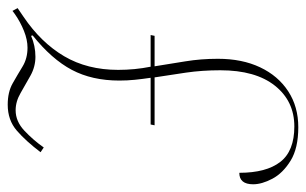

<svg xmlns="http://www.w3.org/2000/svg" viewBox="-166 -600 774 485"><g transform="rotate(90 220.5 -357.0)"><path d="M242 10Q210 10 188 -2.5Q166 -15 145.5 -27.5Q125 -40 98 -40Q78 -40 55.5 -31Q33 -22 13 -8L5 -2L-2 -15L20 -30Q85 -74 119.5 -132.5Q154 -191 154 -269Q154 -290 152 -310.5Q150 -331 146 -351H66L68 -361H145Q139 -399 132.5 -438.5Q126 -478 126 -521Q126 -582 147.5 -627.5Q169 -673 208 -698.5Q247 -724 299 -724Q352 -724 383.5 -704.5Q415 -685 429 -658.5Q443 -632 443 -610Q443 -575 414 -575Q414 -643 386.5 -678.5Q359 -714 297 -714Q233 -714 194 -665Q155 -616 155 -527Q155 -481 161 -440Q167 -399 173 -361H294L292 -351H174Q177 -331 179 -311.5Q181 -292 181 -272Q181 -203 154 -152Q127 -101 67 -53L68 -49Q93 -60 121 -60Q146 -60 168.5 -47.5Q191 -35 212.5 -22.5Q234 -10 256 -10Q284 -10 307.5 -32Q331 -54 350 -81L362 -73Q334 -36 307.5 -13Q281 10 242 10Z"/></g></svg>

Font: Noto Serif Display ExtraCondensed Thin
Style: Italic
Weight: 100
Width: 2
Italic angle: -12°
Designer: Monotype Design Team
Foundry: Monotype Imaging Inc.
Version: Version 2.009